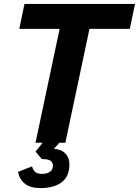

<svg xmlns="http://www.w3.org/2000/svg" viewBox="-20 -730 711 982"><path d="M161.6 0 285 -582.2H78.6L105.2 -710H670.6L644 -582.2H437.6L314.2 0ZM186.8 232Q134.8 232 106.8 209.1Q78.8 186.2 72.2 149.2L144 120.8Q148.4 139.8 160.2 149.5Q172 159.2 195.2 159.2Q220 159.2 235.3 148.7Q250.6 138.2 250.6 118Q250.6 102.2 239.4 92.9Q228.2 83.6 193.8 83.6L162 45.2L206 -10H292.2L255.8 31.2Q294.8 34 314.9 55.5Q335 77 335 110.8Q335 172.4 295.5 202.2Q256 232 186.8 232Z"/></svg>

Font: Geist
Style: Italic
Weight: 400
Italic angle: -12°
Designer: Basement.studio, Andrés Briganti, Mateo Zaragoza
Foundry: Basement.studio, Vercel, Andrés Briganti, Guido Ferreyra, Mateo Zaragoza
Version: Version 1.500